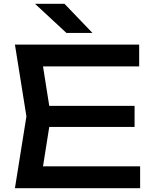

<svg xmlns="http://www.w3.org/2000/svg" viewBox="-20 -983 806 1003"><path d="M683 -430V-320H159V-430ZM246 -375 193 -40 130 -114H712V0H58L118 -375L58 -750H707V-636H130L193 -710ZM317 -963 463 -811H327L163 -963Z"/></svg>

Font: Unbounded
Style: Regular
Weight: 400
Designer: Luke Prowse, Jean-Baptiste Morizot, Fátima Lázaro, Florian Runge
Foundry: NaN
Version: Version 1.701;gftools[0.9.28.dev5+ged2979d]